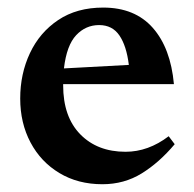

<svg xmlns="http://www.w3.org/2000/svg" viewBox="-20 -462 498 494"><path d="M245.5 -442.5Q327 -442.5 373 -390.5Q419 -338.5 427.5 -245.5H142.5V-242.5Q142.5 -161.5 186.5 -116.5Q230.5 -71.5 303 -71.5Q361.5 -71.5 414 -111.5L429.5 -91Q389.5 -43.5 344.5 -15.8Q299.5 12 243.5 12Q180.5 12 132.8 -16.8Q85 -45.5 58.5 -95.5Q32 -145.5 32 -208.5Q32 -272 57 -325.2Q82 -378.5 129.8 -410.5Q177.5 -442.5 245.5 -442.5ZM235 -397.5Q200.5 -397.5 176 -371.5Q151.5 -345.5 144.5 -286L311.5 -295Q305.5 -344 287.2 -370.8Q269 -397.5 235 -397.5Z"/></svg>

Font: Newsreader Text SemiBold
Style: Regular
Weight: 600
Designer: Hugues Gentile
Foundry: Production Type
Version: Version 1.001